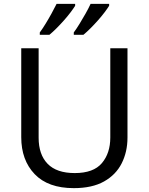

<svg xmlns="http://www.w3.org/2000/svg" viewBox="-20 -964 771 994"><path d="M640 -252Q640 -178 610 -118.5Q580 -59 518.5 -24.5Q457 10 362 10Q229 10 159.5 -62.5Q90 -135 90 -254V-714H180V-251Q180 -164 226.5 -116Q273 -68 367 -68Q464 -68 507.5 -119.5Q551 -171 551 -252V-714H640ZM545 -934Q537 -921 522 -901Q507 -881 487.5 -859Q468 -837 448.5 -817.5Q429 -798 412 -784H362V-796Q376 -815 392 -841Q408 -867 423.5 -894.5Q439 -922 449 -944H545ZM369 -934Q361 -921 346 -901Q331 -881 311.5 -859Q292 -837 272.5 -817.5Q253 -798 236 -784H186V-796Q200 -815 216 -841Q232 -867 247 -894.5Q262 -922 273 -944H369Z"/></svg>

Font: Noto Sans Sundanese
Style: Regular
Weight: 400
Designer: Monotype Design Team (Regular), Sérgio L. Martins (other weights)
Foundry: Monotype Imaging Inc.
Version: Version 2.003